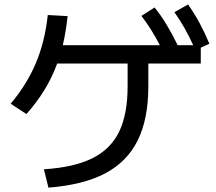

<svg xmlns="http://www.w3.org/2000/svg" viewBox="-20 -818 978 869"><path d="M557.6 -427.7V-530.3H238.8Q215.8 -467.8 181.4 -411.4Q147 -355 99.6 -301.8L28.3 -348.6Q102.1 -436.5 142.6 -533Q183.1 -629.4 196.3 -750L286.1 -745.1Q278.8 -676.3 264.2 -613.3H703.6Q665.5 -687 620.1 -746.1L679.7 -784.2Q709.5 -747.1 734.1 -706.1Q758.8 -665 784.2 -613.3H854.5Q834.5 -657.2 814.2 -692.6Q793.9 -728 769.5 -762.7L831.1 -797.9Q859.9 -756.8 883.1 -714.1Q906.2 -671.4 927.7 -620.1L888.7 -602.1V-530.3H651.4V-427.7Q651.4 -280.3 603.5 -183.1Q555.7 -85.9 456.3 -33.4Q356.9 19 199.2 31.2L178.7 -51.8Q315.4 -60.5 398.2 -101.8Q481 -143.1 519.3 -222.2Q557.6 -301.3 557.6 -427.7Z"/></svg>

Font: Pretendard JP Medium
Style: Regular
Weight: 500
Designer: Base glyphs from Inter by Rasmus Andersson; Hangeul glyphs from Noto Sans CJK(Source Han Sans) by Jang Soo-young and Kan
Foundry: Kil Hyung-jin
Version: Version 1.309